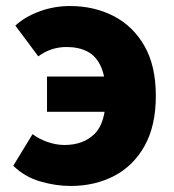

<svg xmlns="http://www.w3.org/2000/svg" viewBox="-20 -603 577 637"><path d="M214 14Q165 14 113.5 -1Q62 -16 24 -53L88 -158Q109 -142 137.5 -132Q166 -122 194 -122Q256 -122 293.5 -158.5Q331 -195 331 -285Q331 -345 315.5 -380.5Q300 -416 271 -431.5Q242 -447 201 -447Q174 -447 150.5 -439Q127 -431 107 -416L31 -518Q62 -547 110.5 -565Q159 -583 212 -583Q292 -583 356.5 -550Q421 -517 459 -451Q497 -385 497 -285Q497 -186 460 -119.5Q423 -53 359 -19.5Q295 14 214 14ZM136 -232V-349H428V-232Z"/></svg>

Font: Noto Sans SC Black
Style: Regular
Weight: 900
Designer: Ryoko NISHIZUKA  (kana, bopomofo & ideographs); Paul D. Hunt (Latin, Greek & Cyrillic); Sandoll Communications , Soo-you
Foundry: Adobe
Version: Version 2.004-H2;hotconv 1.0.118;makeotfexe 2.5.65603